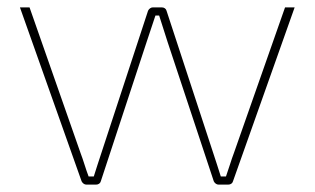

<svg xmlns="http://www.w3.org/2000/svg" viewBox="-20 -500 852 520"><path d="M778 -480 611 -9Q610 -5 606.5 -2.5Q603 0 598 0H572Q568 0 564.5 -2.5Q561 -5 559 -9L434 -386Q428 -404 422.5 -422Q417 -440 411 -458H401Q395 -440 389 -422Q383 -404 377 -386L253 -9Q252 -5 248.5 -2.5Q245 0 240 0H214Q210 0 206.5 -2.5Q203 -5 201 -9L34 -480H60L198 -86Q204 -70 209 -54Q214 -38 220 -22H234Q239 -39 244.5 -55Q250 -71 255 -87L381 -471Q383 -475 386.5 -477.5Q390 -480 394 -480H418Q423 -480 426.5 -477.5Q430 -475 431 -471L557 -87Q562 -71 567.5 -55Q573 -39 578 -22H592Q598 -39 603 -55Q608 -71 614 -87L752 -480Z"/></svg>

Font: Exo 2 Thin
Style: Regular
Weight: 250
Designer: Natanael Gama
Foundry: Natanael Gama
Version: Version 2.010